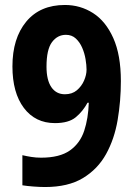

<svg xmlns="http://www.w3.org/2000/svg" viewBox="-20 -742 541 772"><path d="M161 10Q141 10 114.5 8Q88 6 70 3V-118Q87 -114 106 -111Q125 -108 145 -108Q220 -108 261 -137Q302 -166 318.5 -216Q335 -266 337 -329H332Q313 -294 284.5 -270.5Q256 -247 201 -247Q122 -247 76 -308Q30 -369 30 -475Q30 -588 85.5 -655Q141 -722 241 -722Q303 -722 354 -689.5Q405 -657 435.5 -589Q466 -521 466 -416Q466 -336 453 -259.5Q440 -183 406.5 -122.5Q373 -62 313.5 -26Q254 10 161 10ZM241 -363Q270 -363 289 -379Q308 -395 318 -418Q328 -441 328 -462Q328 -480 324 -504Q320 -528 310.5 -550Q301 -572 285 -587Q269 -602 245 -602Q211 -602 189 -572.5Q167 -543 167 -474Q167 -420 186.5 -391.5Q206 -363 241 -363Z"/></svg>

Font: Noto Sans Malayalam Condensed
Style: Bold
Weight: 700
Width: 3
Designer: Jelle Bosma - Monotype Design Team
Foundry: Monotype Imaging Inc.
Version: Version 2.104; ttfautohint (v1.8.4.7-5d5b)